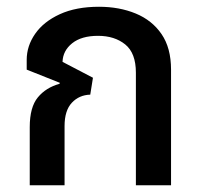

<svg xmlns="http://www.w3.org/2000/svg" viewBox="-20 -548 598 568"><path d="M68 0V-172Q68 -231 92 -260Q116 -289 156 -300L157 -303L59 -342V-371Q59 -412 84 -448Q109 -484 157 -506Q205 -528 273 -528Q333 -528 381.5 -508Q430 -488 458 -447Q486 -406 486 -342V0H382V-333Q382 -391 350.5 -416.5Q319 -442 270 -442Q221 -442 193.5 -420Q166 -398 165 -365L255 -318L247 -268Q214 -267 192.5 -244Q171 -221 171 -175V0Z"/></svg>

Font: Noto Sans Thai UI SemCond Med
Style: Regular
Weight: 500
Width: 4
Designer: Monotype Design Team
Foundry: Monotype Imaging Inc.
Version: Version 2.000; ttfautohint (v1.8.4.7-5d5b)